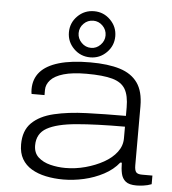

<svg xmlns="http://www.w3.org/2000/svg" viewBox="-55 -825 794 887"><g transform="rotate(5 342.5 -381.5)"><path d="M271 12Q228 12 190 4Q152 -4 123.5 -21Q95 -38 79 -65.5Q63 -93 63 -133Q63 -197 99.5 -233Q136 -269 201.5 -284.5Q267 -300 352.5 -303Q438 -306 534 -306V-345Q534 -400 516.5 -430Q499 -460 456 -472Q413 -484 336 -484Q271 -484 230 -472Q189 -460 170 -439Q151 -418 151 -393V-369H91Q90 -374 89.5 -379Q89 -384 89 -391Q89 -439 117.5 -471.5Q146 -504 204 -521Q262 -538 349 -538Q432 -538 486.5 -521Q541 -504 569 -464.5Q597 -425 597 -356V-82Q597 -60 604 -51Q611 -42 632 -42H680V-2Q662 5 643 7.5Q624 10 610 10Q576 10 560 -3Q544 -16 539 -38.5Q534 -61 534 -89H527Q500 -55 457.5 -32.5Q415 -10 366.5 1Q318 12 271 12ZM276 -42Q323 -42 369 -54.5Q415 -67 452.5 -88Q490 -109 512 -138Q534 -167 534 -202V-256Q401 -256 310 -248Q219 -240 173.5 -214.5Q128 -189 128 -134Q128 -99 150 -79Q172 -59 206 -50.5Q240 -42 276 -42ZM346 -561Q301 -561 269.5 -592.5Q238 -624 238 -668Q238 -712 269.5 -743.5Q301 -775 346 -775Q390 -775 421.5 -743.5Q453 -712 453 -668Q453 -624 421.5 -592.5Q390 -561 346 -561ZM346 -605Q371 -605 389.5 -624Q408 -643 408 -668Q408 -694 389.5 -712.5Q371 -731 346 -731Q320 -731 301.5 -712.5Q283 -694 283 -668Q283 -643 301.5 -624Q320 -605 346 -605Z"/></g></svg>

Font: Archivo Expanded ExtraLight
Style: Regular
Weight: 250
Width: 7
Designer: Hector Gatti
Foundry: Omnibus-Type
Version: Version 2.001